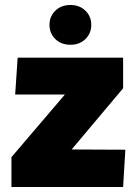

<svg xmlns="http://www.w3.org/2000/svg" viewBox="-20 -752 543 772"><path d="M26 -120 241 -372H41L51 -520H475V-397L268 -151L484 -150L475 0H26ZM263 -572Q226 -572 202.5 -595Q179 -618 179 -652Q179 -686 202.5 -709Q226 -732 263 -732Q300 -732 323.5 -709Q347 -686 347 -652Q347 -618 323.5 -595Q300 -572 263 -572Z"/></svg>

Font: Murecho Black
Style: Regular
Weight: 900
Designer: Neil Summerour
Foundry: Positype
Version: Version 1.010; ttfautohint (v1.8.3)